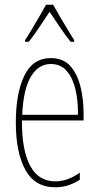

<svg xmlns="http://www.w3.org/2000/svg" viewBox="-20 -834 420 813"><path d="M195 -588Q248 -588 278 -554Q308 -520 321 -466Q334 -412 334 -352V-324H73Q72 -199 107.5 -132.5Q143 -66 214 -66Q266 -66 318 -103V-73Q297 -59 271 -50Q245 -41 214 -41Q128 -41 87.5 -114.5Q47 -188 47 -315Q47 -439 83 -513.5Q119 -588 195 -588ZM195 -563Q143 -563 111 -510Q79 -457 74 -348H310Q311 -407 299.5 -455.5Q288 -504 262.5 -533.5Q237 -563 195 -563ZM205 -814Q218 -791 236.5 -759Q255 -727 271.5 -700.5Q288 -674 294 -664V-657H279Q258 -683 234 -718.5Q210 -754 190 -784Q171 -756 146.5 -719Q122 -682 102 -657H86V-664Q97 -680 113 -707Q129 -734 146 -763Q163 -792 175 -814Z"/></svg>

Font: Noto Sans Tamil UI ExtraCondensed Thin
Style: Regular
Weight: 100
Width: 2
Designer: Jelle Bosma - Monotype Design Team
Foundry: Monotype Imaging Inc.
Version: Version 2.004; ttfautohint (v1.8.4.7-5d5b)